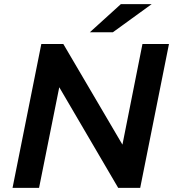

<svg xmlns="http://www.w3.org/2000/svg" viewBox="-20 -914 850 934"><path d="M41 0 181 -700H288L607 -157L566 -162L673 -700H802L662 0H555L237 -543L278 -538L170 0ZM417 -757 568 -894H718L529 -757Z"/></svg>

Font: MOST Montserrat SemiBold
Style: Italic
Weight: 600
Italic angle: -11.3°
Designer: Julieta Ulanovsky
Foundry: Julieta Ulanovsky
Version: Version 8.000;March 11, 2024;FontCreator 15.0.0.2926 64-bit